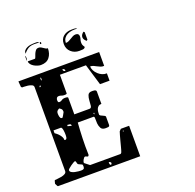

<svg xmlns="http://www.w3.org/2000/svg" viewBox="-161 -1122 1322 1303"><g transform="rotate(-20 500.0 -471.0)"><path d="M140 -910Q140 -922 147.5 -930.5Q155 -939 166.5 -944.5Q178 -950 190.5 -952Q203 -954 212 -954Q219 -954 232.5 -954.5Q246 -955 253 -947Q232 -948 217 -948Q202 -948 189.5 -944.5Q177 -941 165 -932Q153 -923 140 -907ZM533 -813Q528 -802 514 -801Q500 -800 490 -800Q455 -800 430.5 -822Q406 -844 406 -880Q406 -916 429.5 -935Q453 -954 487 -954Q495 -954 507.5 -954Q520 -954 527 -947Q508 -949 489.5 -946.5Q471 -944 456 -936.5Q441 -929 431.5 -915.5Q422 -902 422 -882Q434 -882 444 -887Q454 -892 463.5 -898Q473 -904 482.5 -909Q492 -914 504 -914Q527 -914 527 -891Q527 -880 523.5 -870.5Q520 -861 520 -849Q520 -838 522.5 -831.5Q525 -825 533 -813ZM260 -933Q255 -933 255 -940Q255 -947 260 -947Q265 -947 265 -940Q265 -933 260 -933ZM187 -853Q191 -853 194 -862.5Q197 -872 202 -884Q207 -896 214.5 -905.5Q222 -915 236 -915Q246 -915 253 -911Q260 -907 266.5 -902.5Q273 -898 279.5 -894Q286 -890 295 -890Q295 -851 274.5 -825Q254 -799 212 -799Q202 -799 189 -803Q176 -807 164 -814Q152 -821 144 -831Q136 -841 136 -853ZM560 -847Q552 -853 546 -861.5Q540 -870 540 -880Q540 -890 546 -898.5Q552 -907 560 -913L567 -907V-853ZM133 -860Q132 -857 131.5 -863Q131 -869 131 -876.5Q131 -884 131.5 -890Q132 -896 133 -893Q136 -890 136 -877Q136 -864 133 -860ZM40 13Q38 13 36 10Q34 7 32 3Q29 -1 27 -7Q26 -7 26 -10Q26 -13 27 -13Q27 -16 29.5 -23.5Q32 -31 33 -33Q40 -34 54.5 -35Q69 -36 83.5 -39Q98 -42 109 -48.5Q120 -55 120 -67V-673Q120 -685 107.5 -690.5Q95 -696 80 -698Q65 -700 52.5 -700Q40 -700 40 -700Q39 -700 36.5 -702.5Q34 -705 33 -707Q33 -709 32.5 -714.5Q32 -720 31.5 -726.5Q31 -733 30.5 -738.5Q30 -744 30 -747H613V-647Q599 -646 588 -650.5Q577 -655 566.5 -660.5Q556 -666 545.5 -671Q535 -676 522 -676Q522 -661 530 -645.5Q538 -630 551 -618Q564 -606 580 -599Q596 -592 613 -593V-540H544L498 -693H310V-560Q310 -554 301.5 -553.5Q293 -553 290 -553Q280 -553 271.5 -556.5Q263 -560 253 -560Q243 -560 238 -553Q233 -546 233 -537Q233 -532 234.5 -526Q236 -520 243 -520Q255 -520 264 -527Q273 -534 286 -534Q287 -534 291 -534Q295 -534 299 -533.5Q303 -533 306.5 -531.5Q310 -530 310 -527V-407H420Q433 -407 435 -423.5Q437 -440 438 -460.5Q439 -481 445.5 -497.5Q452 -514 475 -514Q477 -514 482.5 -514Q488 -514 493.5 -513Q499 -512 503 -509Q507 -506 507 -500V-411Q493 -411 485 -404.5Q477 -398 473 -388.5Q469 -379 468 -368Q467 -357 467 -347Q467 -346 469.5 -343.5Q472 -341 473 -340L500 -327Q502 -326 504.5 -323.5Q507 -321 507 -320V-260Q507 -248 495.5 -247Q484 -246 478 -246Q453 -246 444.5 -262Q436 -278 434.5 -296.5Q433 -315 433.5 -331Q434 -347 427 -347H313Q309 -292 307 -234.5Q305 -177 307 -120Q308 -118 305.5 -112.5Q303 -107 300 -107Q298 -106 290 -110Q282 -114 280 -113Q276 -113 271.5 -107.5Q267 -102 263.5 -95.5Q260 -89 258.5 -82.5Q257 -76 260 -73L293 -47H513Q514 -47 516.5 -49.5Q519 -52 520 -53Q521 -54 523.5 -62Q526 -70 527 -73Q529 -80 533.5 -97Q538 -114 543 -133.5Q548 -153 553 -170Q558 -187 560 -193L573 -207H633V13ZM180 -700Q183 -702 183 -710Q183 -718 180 -720Q178 -721 177.5 -717.5Q177 -714 177 -709.5Q177 -705 177.5 -701.5Q178 -698 180 -700ZM355 -705Q355 -722 338 -722Q338 -705 355 -705ZM160 -673Q152 -668 152 -660H160ZM247 -454Q247 -463 242 -468.5Q237 -474 227 -480Q214 -473 210 -467Q206 -461 206 -451Q206 -447 206.5 -440.5Q207 -434 208.5 -428Q210 -422 213 -417.5Q216 -413 220 -413H227Q228 -413 235.5 -426Q243 -439 247 -447ZM440 -373 433 -367 440 -360ZM267 -343Q267 -353 256.5 -354.5Q246 -356 240 -356V-347L267 -340ZM140 -333Q146 -329 154.5 -322Q163 -315 170.5 -306Q178 -297 183 -287Q188 -277 187 -267Q191 -265 193 -265Q199 -265 202 -269.5Q205 -274 206 -280Q207 -286 207 -292.5Q207 -299 207 -303Q207 -306 206.5 -314Q206 -322 204.5 -331Q203 -340 200 -346.5Q197 -353 193 -353H140ZM587 -187Q587 -190 583 -190Q579 -190 580 -187Q581 -184 583.5 -184Q586 -184 587 -187ZM248 -54Q248 -61 247 -64.5Q246 -68 243 -69.5Q240 -71 234.5 -73Q229 -75 220 -80Q216 -82 214.5 -86.5Q213 -91 212 -95.5Q211 -100 209.5 -103.5Q208 -107 204 -107Q202 -107 193 -102Q184 -97 173.5 -89.5Q163 -82 154.5 -74.5Q146 -67 146 -63Q146 -53 156 -47Q166 -41 179 -38Q192 -35 205 -34Q218 -33 224 -33Q236 -33 242 -37Q248 -41 248 -54ZM434 -10Q434 -16 428.5 -19Q423 -22 418 -22Q418 -17 419 -9.5Q420 -2 427 0Q431 -1 433 -7Q434 -7 434 -10Z"/></g></svg>

Font: Genkaimincho
Style: Regular
Weight: 800
Designer: Dr. Ken Lunde (project architect, glyph set definition & overall production); Masataka HATTORI \u670D \u90E8 \u6B63 \u8C
Foundry: Adobe Systems Incorporated
Version: Version 1.00